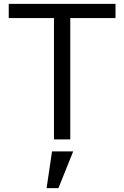

<svg xmlns="http://www.w3.org/2000/svg" viewBox="-20 -718 640 989"><path d="M342 -625V0H258V-625H25V-698H575V-625ZM248 62H357L281 251H220Z"/></svg>

Font: iA Writer Duo V
Style: Regular
Weight: 400
Designer: Mike Abbink, Paul van der Laan, Pieter van Rosmalen, Oliver Reichenstein
Foundry: Information Architects Inc.
Version: Version 2.000